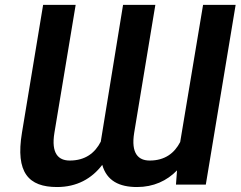

<svg xmlns="http://www.w3.org/2000/svg" viewBox="-20 -747 977 777"><path d="M68.9 -210.2C41.9 -47.9 95.9 9.9 210.9 9.9C290.5 9.9 351.2 -23.8 393.8 -79.9C412.3 -14.9 463.1 9.9 534.4 9.9C601.2 9.9 655.5 -15.3 696.4 -57.5L692.1 0H812.9L933.6 -727.3H801.8L709.2 -172.2C686.1 -127.5 647.4 -97.3 585.9 -97.3C540.5 -97.3 509.2 -125 523.1 -210.2L608.7 -727.3H478L387.8 -173.7C364.3 -127.8 324.9 -97.3 262.4 -97.3C217 -97.3 186.1 -125 200.3 -210.2L286.2 -727.3H154.5Z"/></svg>

Font: Margiela Sans Semi Bold
Style: Italic
Weight: 600
Italic angle: -9.39999°
Designer: Stefan Endress, Andreas Faust
Version: Version 1.100;FEAKit 1.0